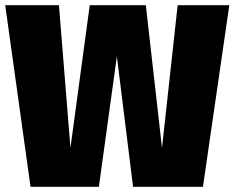

<svg xmlns="http://www.w3.org/2000/svg" viewBox="-20 -716 899 736"><path d="M758 0H490L428 -500L359 0H97L0 -696H206L250 -149L324 -696H539L601 -149L661 -696H859Z"/></svg>

Font: Trujillo Black
Style: Regular
Weight: 900
Designer: Fira Sans original fonts by bBox Type GmbH, Carrois Corporate GbR, & Edenspiekermann AG / Changes by Cristiano Sobral
Foundry: Fira Sans original fonts by bBox Type GmbH, Carrois Corporate GbR, & Edenspiekermann AG / Changes by Cristiano Sobral
Version: Version 4.301;July 28, 2020;FontCreator 13.0.0.2655 64-bit